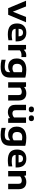

<svg xmlns="http://www.w3.org/2000/svg" viewBox="2387 -3217 1060 5874"><g transform="rotate(90 2917.0 -280.0)"><path d="M230.5 0 1.5 -546.5H177L338 -142.5L499.5 -546.5H661.5L432 0Z M1032 10.5Q861.5 10.5 779.5 -58Q697.5 -126.5 697.5 -272Q697.5 -405 770.8 -480.2Q844 -555.5 980 -555.5Q1110.5 -555.5 1178.5 -479.5Q1246.5 -403.5 1246.5 -266.5V-227.5H861.5Q866 -164 908.8 -136.2Q951.5 -108.5 1057.5 -108.5Q1092.5 -108.5 1133 -113.2Q1173.5 -118 1212.5 -126V-8.5Q1163 2 1118.2 6.2Q1073.5 10.5 1032 10.5ZM977.5 -453.5Q921.5 -453.5 892 -421Q862.5 -388.5 860.5 -318.5H1092.5Q1090.5 -388 1061.8 -420.8Q1033 -453.5 977.5 -453.5Z M1354 0V-546.5H1489L1502 -480.5H1510Q1537 -516.5 1580 -535.2Q1623 -554 1673 -554Q1699.5 -554 1725 -549.5V-403Q1710.5 -406 1694.2 -406.8Q1678 -407.5 1663.5 -407.5Q1626.5 -407.5 1585.8 -394.8Q1545 -382 1519.5 -354.5V0Z M2022.5 230Q1970 230 1915.5 224Q1861 218 1807 203.5V76.5Q1863.5 91.5 1916.2 98.5Q1969 105.5 2011 105.5Q2107.5 105.5 2148 73.8Q2188.5 42 2188.5 -27.5V-60.5H2181Q2149.5 -31 2107 -15Q2064.5 1 2011 1Q1944.5 1 1889.2 -28.2Q1834 -57.5 1801 -115.8Q1768 -174 1768 -261.5Q1768 -401 1854.8 -478.2Q1941.5 -555.5 2112 -555.5Q2172.5 -555.5 2237.5 -547.2Q2302.5 -539 2354.5 -523.5V-59.5Q2354.5 92 2273.5 161Q2192.5 230 2022.5 230ZM2068.5 -131Q2100 -131 2131.8 -140.8Q2163.5 -150.5 2188.5 -171.5V-420.5Q2170.5 -425 2147.2 -428Q2124 -431 2097 -431Q1932.5 -431 1932.5 -275Q1932.5 -196 1970.2 -163.5Q2008 -131 2068.5 -131Z M2497.5 0V-546.5H2633.5L2643.5 -492.5H2651.5Q2725.5 -555.5 2837 -555.5Q2901 -555.5 2950.2 -531.2Q2999.5 -507 3027.2 -455Q3055 -403 3055 -319.5V0H2889V-311Q2889 -370 2863.5 -393.2Q2838 -416.5 2791 -416.5Q2757 -416.5 2722.5 -404Q2688 -391.5 2663 -366V0Z M3409 9Q3343 9 3292.8 -15Q3242.5 -39 3214.2 -90.8Q3186 -142.5 3186 -225.5V-546.5H3352V-234.5Q3352 -175.5 3377.8 -152.8Q3403.5 -130 3447 -130Q3481 -130 3514.8 -143Q3548.5 -156 3573 -180.5V-546.5H3739V0H3603L3592.5 -53.5H3586Q3510.5 9 3409 9ZM3598 -630Q3553 -630 3531.2 -651.2Q3509.5 -672.5 3509.5 -709.5Q3509.5 -747 3531.2 -768.2Q3553 -789.5 3598 -789.5Q3643 -789.5 3664.5 -768.2Q3686 -747 3686 -709.5Q3686 -672.5 3664.5 -651.2Q3643 -630 3598 -630ZM3327 -630Q3282 -630 3260.5 -651.2Q3239 -672.5 3239 -709.5Q3239 -747 3260.5 -768.2Q3282 -789.5 3327 -789.5Q3372 -789.5 3393.8 -768.2Q3415.5 -747 3415.5 -709.5Q3415.5 -672.5 3393.8 -651.2Q3372 -630 3327 -630Z M4108 230Q4055.5 230 4001 224Q3946.5 218 3892.5 203.5V76.5Q3949 91.5 4001.8 98.5Q4054.5 105.5 4096.5 105.5Q4193 105.5 4233.5 73.8Q4274 42 4274 -27.5V-60.5H4266.5Q4235 -31 4192.5 -15Q4150 1 4096.5 1Q4030 1 3974.8 -28.2Q3919.5 -57.5 3886.5 -115.8Q3853.5 -174 3853.5 -261.5Q3853.5 -401 3940.2 -478.2Q4027 -555.5 4197.5 -555.5Q4258 -555.5 4323 -547.2Q4388 -539 4440 -523.5V-59.5Q4440 92 4359 161Q4278 230 4108 230ZM4154 -131Q4185.5 -131 4217.2 -140.8Q4249 -150.5 4274 -171.5V-420.5Q4256 -425 4232.8 -428Q4209.5 -431 4182.5 -431Q4018 -431 4018 -275Q4018 -196 4055.8 -163.5Q4093.5 -131 4154 -131Z M4889.5 10.5Q4719 10.5 4637 -58Q4555 -126.5 4555 -272Q4555 -405 4628.2 -480.2Q4701.5 -555.5 4837.5 -555.5Q4968 -555.5 5036 -479.5Q5104 -403.5 5104 -266.5V-227.5H4719Q4723.5 -164 4766.2 -136.2Q4809 -108.5 4915 -108.5Q4950 -108.5 4990.5 -113.2Q5031 -118 5070 -126V-8.5Q5020.5 2 4975.8 6.2Q4931 10.5 4889.5 10.5ZM4835 -453.5Q4779 -453.5 4749.5 -421Q4720 -388.5 4718 -318.5H4950Q4948 -388 4919.2 -420.8Q4890.5 -453.5 4835 -453.5Z M5211.5 0V-546.5H5347.5L5357.5 -492.5H5365.5Q5439.5 -555.5 5551 -555.5Q5615 -555.5 5664.2 -531.2Q5713.5 -507 5741.2 -455Q5769 -403 5769 -319.5V0H5603V-311Q5603 -370 5577.5 -393.2Q5552 -416.5 5505 -416.5Q5471 -416.5 5436.5 -404Q5402 -391.5 5377 -366V0Z"/></g></svg>

Font: Encode Sans Expanded
Style: Bold
Weight: 700
Width: 7
Designer: Multiple Designers
Foundry: Impallari Type
Version: Version 3.000; ttfautohint (v1.8.3) -l 8 -r 50 -G 200 -x 14 